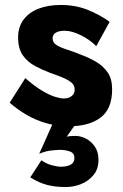

<svg xmlns="http://www.w3.org/2000/svg" viewBox="-20 -490 496 774"><path d="M82 -175 19 -76Q51 -48 88 -26.5Q125 -5 167.5 7Q210 19 258 19Q339 19 385.5 -16Q432 -51 432 -130Q432 -172 414 -198Q396 -224 367 -241Q338 -258 305 -270Q276 -282 250.5 -290Q225 -298 208.5 -308Q192 -318 192 -336Q192 -350 204.5 -358Q217 -366 241 -366Q269 -366 305 -348.5Q341 -331 368 -304L422 -402Q382 -431 333 -450.5Q284 -470 225 -470Q175 -470 136.5 -455.5Q98 -441 75.5 -411.5Q53 -382 53 -339Q53 -294 72 -267Q91 -240 121 -224Q151 -208 183 -196Q209 -187 231 -178Q253 -169 267 -158Q281 -147 281 -129Q281 -112 268.5 -102.5Q256 -93 237 -93Q223 -93 201 -100Q179 -107 149.5 -124.5Q120 -142 82 -175ZM225 -64 138 130Q163 119 187.5 116.5Q212 114 219 114Q243 114 261.5 120.5Q280 127 280 147Q280 165 265.5 173.5Q251 182 225 182Q211 182 188.5 176Q166 170 147 156L102 225Q137 247 170 255.5Q203 264 245 264Q277 264 307 252Q337 240 357 215.5Q377 191 377 155Q377 122 362 100.5Q347 79 326 68.5Q305 58 285 58Q275 58 266 58.5Q257 59 249 61L335 -61Z"/></svg>

Font: Glinicke Jost Bold
Style: Bold
Weight: 700
Version: Version 3.710